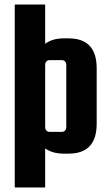

<svg xmlns="http://www.w3.org/2000/svg" viewBox="-20 -667 479 846"><path d="M179 159V-13C200 2 227 10 261 10H282C365 10 406 -34 406 -122V-366C406 -454 365 -498 282 -498H261C228 -498 200 -490 179 -474V-647H45V159ZM179 -382C179 -393 187 -402 198 -402H253C264 -402 272 -393 272 -382V-106C272 -95 264 -86 253 -86H198C187 -86 179 -95 179 -106Z"/></svg>

Font: sklik
Style: Regular
Weight: 400
Designer: Joe Prince
Foundry: Joe Prince
Version: Version 1.001